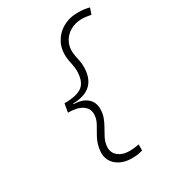

<svg xmlns="http://www.w3.org/2000/svg" viewBox="-213 -908 1011 1125"><g transform="rotate(-30 293.0 -345.0)"><path d="M342.3 104.5Q298.8 104.5 264.9 87.6Q231 70.8 214.1 39.8Q197.3 8.8 203.6 -33.7Q210.4 -78.1 228.8 -110.6Q247.1 -143.1 263.2 -171.6Q279.3 -200.2 279.3 -232.4Q279.3 -271.5 245.6 -293.2Q211.9 -314.9 150.9 -314.9L161.1 -372.6Q248 -372.6 283.7 -401.9Q319.3 -431.2 319.3 -503.4Q319.3 -520 314.7 -543Q310.1 -565.9 308.1 -577.1Q296.9 -643.6 320.3 -692.1Q343.8 -740.7 389.4 -767.3Q435.1 -793.9 491.2 -793.9Q519 -793.9 537.6 -791.3Q556.2 -788.6 571.3 -784.2L557.1 -742.7Q540 -746.1 523.7 -748Q507.3 -750 494.1 -750Q451.2 -750 415.3 -729.2Q379.4 -708.5 361.8 -669.9Q344.2 -631.3 355 -577.1Q358.9 -559.6 362.5 -540.8Q366.2 -522 366.2 -503.4Q366.2 -348.6 204.1 -345.7L203.6 -341.8Q261.7 -340.3 293.9 -313.5Q326.2 -286.6 326.2 -240.2Q326.2 -207.5 315.9 -180.9Q305.7 -154.3 291.7 -130.6Q277.8 -106.9 265.9 -83.5Q253.9 -60.1 250.5 -33.2Q245.1 9.8 274.7 35.2Q304.2 60.5 352.1 60.5Q365.2 60.5 382.1 58.6Q398.9 56.6 417 53.7L416.5 94.7Q402.8 98.6 385.7 101.6Q368.7 104.5 342.3 104.5Z"/></g></svg>

Font: Cascadia Code ExtraLight
Style: Italic
Weight: 200
Italic angle: -10°
Monospace: yes
Designer: Aaron Bell
Foundry: Saja Typeworks
Version: Version 2404.023; ttfautohint (v1.8.4)